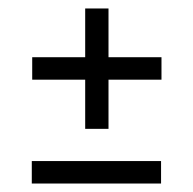

<svg xmlns="http://www.w3.org/2000/svg" viewBox="-20 -567 456 453"><path d="M181 -263V-547H236V-263ZM56 -379V-432H361V-379ZM55 -134V-187H360V-134Z"/></svg>

Font: Bricolage Grotesque SemiCondensed ExtraLight
Style: Regular
Weight: 250
Width: 4
Designer: Mathieu Triay
Foundry: Atelier Triay
Version: Version 1.000;gftools[0.9.30]